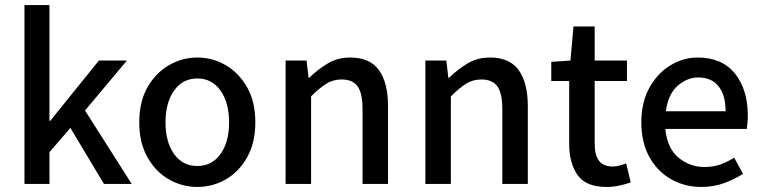

<svg xmlns="http://www.w3.org/2000/svg" viewBox="-20 -729 3021 761"><path d="M77 0V-709H176V-250H179L372 -489H483L317 -291L502 0H392L259 -222L176 -126V0Z M762 12Q702 12 649.5 -18Q597 -48 564.5 -105.5Q532 -163 532 -244Q532 -326 564.5 -383Q597 -440 649.5 -470.5Q702 -501 762 -501Q823 -501 875 -470.5Q927 -440 959.5 -383Q992 -326 992 -244Q992 -163 959.5 -105.5Q927 -48 875 -18Q823 12 762 12ZM762 -71Q820 -71 854 -118.5Q888 -166 888 -244Q888 -322 854 -370Q820 -418 762 -418Q704 -418 670 -370Q636 -322 636 -244Q636 -166 670 -118.5Q704 -71 762 -71Z M1112 0V-489H1195L1203 -421H1206Q1240 -454 1279 -477.5Q1318 -501 1368 -501Q1446 -501 1482 -451Q1518 -401 1518 -308V0H1417V-295Q1417 -359 1397.5 -386.5Q1378 -414 1334 -414Q1300 -414 1273 -397Q1246 -380 1213 -347V0Z M1666 0V-489H1749L1757 -421H1760Q1794 -454 1833 -477.5Q1872 -501 1922 -501Q2000 -501 2036 -451Q2072 -401 2072 -308V0H1971V-295Q1971 -359 1951.5 -386.5Q1932 -414 1888 -414Q1854 -414 1827 -397Q1800 -380 1767 -347V0Z M2384 12Q2302 12 2269 -35.5Q2236 -83 2236 -159V-408H2165V-484L2241 -489L2253 -624H2337V-489H2465V-408H2337V-159Q2337 -115 2354 -92Q2371 -69 2409 -69Q2422 -69 2436.5 -73Q2451 -77 2462 -81L2480 -6Q2460 1 2435.5 6.5Q2411 12 2384 12Z M2760 12Q2694 12 2640 -18.5Q2586 -49 2554 -106.5Q2522 -164 2522 -244Q2522 -324 2554 -381.5Q2586 -439 2637 -470Q2688 -501 2745 -501Q2842 -501 2893 -437.5Q2944 -374 2944 -270Q2944 -255 2942.5 -241Q2941 -227 2940 -218H2617Q2625 -140 2670 -103.5Q2715 -67 2773 -67Q2806 -67 2834.5 -77Q2863 -87 2890 -104L2925 -40Q2891 -18 2849.5 -3Q2808 12 2760 12ZM2747 -422Q2705 -422 2667 -390Q2629 -358 2619 -288H2856Q2856 -352 2828 -387Q2800 -422 2747 -422Z"/></svg>

Font: Assistant SemiBold
Style: Regular
Weight: 600
Designer: Hebrew By Ben Nathan, Latin by Paul Hunt
Version: Version 3.000